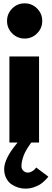

<svg xmlns="http://www.w3.org/2000/svg" viewBox="-20 -850 308 1145"><path d="M4.9 158.2Q4.9 94.7 85 0H36.1V-513.2H212.9V0H167Q164.6 2.9 160.6 8.1Q156.7 13.2 146.5 29.1Q136.2 44.9 128.4 60.8Q120.6 76.7 114.3 98.6Q107.9 120.6 107.9 140.1Q107.9 157.7 119.4 168.5Q130.9 179.2 145 179.2Q158.7 179.2 171.4 171.6Q184.1 164.1 189.9 156.2L195.8 148.9L268.1 203.1Q266.1 206.1 262.5 210.9Q258.8 215.8 246.1 228Q233.4 240.2 218.8 249.8Q204.1 259.3 180.4 267.1Q156.7 274.9 130.9 274.9Q109.9 274.9 89.1 268.6Q68.4 262.2 48.8 249.3Q29.3 236.3 17.1 212.6Q4.9 189 4.9 158.2ZM52.7 -650.9Q22 -681.6 22 -725.1Q22 -768.6 52.7 -799.3Q83.5 -830.1 127 -830.1Q170.4 -830.1 201.2 -799.3Q231.9 -768.6 231.9 -725.1Q231.9 -681.6 201.2 -650.9Q170.4 -620.1 127 -620.1Q83.5 -620.1 52.7 -650.9Z"/></svg>

Font: Hussar Preview
Style: Bold
Weight: 700
Foundry: Cannot Into Space Fonts, PlusOne Fonts
Version: Version 2.29RC2 "Millennial"